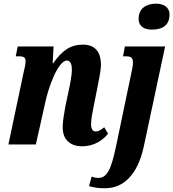

<svg xmlns="http://www.w3.org/2000/svg" viewBox="-20 -790 947 1050"><path d="M810 -628C873 -628 907 -655 907 -711C907 -753 871 -770 833 -770C784 -770 738 -747 738 -687C738 -646 769 -628 810 -628ZM429 10C498 10 545 -26 571 -59L550 -94C532 -79 518 -71 504 -71C487 -71 478 -85 478 -111C478 -138 485 -172 493 -212L513 -313C520 -350 532 -402 532 -438C532 -495 508 -546 434 -546C365 -546 320 -514 271 -444H268L273 -536H77L66 -482H85C110 -482 120 -475 120 -456C120 -437 114 -416 110 -398L26 0H176L225 -218C242 -307 297 -459 346 -459C368 -459 373 -432 373 -409C373 -375 361 -318 355 -291L338 -211C329 -161 324 -130 323 -100C320 -33 358 10 429 10ZM565 239C644 236 731 180 767 8L883 -536H663L653 -482H669C697 -482 707 -474 707 -448C707 -431 704 -416 699 -394L615 8C587 141 565 183 516 183C505 183 488 179 481 176L467 228C503 237 523 241 565 239Z"/></svg>

Font: Noto Serif Condensed Extra
Style: Italic
Weight: 800
Width: 3
Italic angle: -12°
Designer: Monotype Design Team
Foundry: Monotype Imaging Inc.
Version: Version 1.901